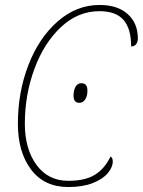

<svg xmlns="http://www.w3.org/2000/svg" viewBox="-20 -743 575 773"><path d="M52 -245Q52 -372 94.5 -481.5Q137 -591 212.5 -657Q288 -723 381 -723Q453 -723 494 -686.5Q535 -650 535 -588Q535 -574 528 -565Q521 -556 508 -556Q508 -627 477.5 -662.5Q447 -698 380 -698Q294 -698 225.5 -634Q157 -570 118.5 -465.5Q80 -361 80 -245Q80 -143 127 -79Q174 -15 255 -15Q322 -15 361.5 -39Q401 -63 425 -113Q434 -108 434 -93Q434 -70 414 -46Q394 -22 353.5 -6Q313 10 255 10Q158 10 105 -60.5Q52 -131 52 -245ZM276 -358Q276 -379 284 -393.5Q292 -408 308 -408Q332 -408 332 -378Q332 -356 323 -342.5Q314 -329 299 -329Q276 -329 276 -358Z"/></svg>

Font: Noto Serif NarrowThin
Style: Italic
Weight: 250
Width: 4
Italic angle: -12°
Designer: Monotype Design Team
Foundry: Monotype Imaging Inc.
Version: Version 1.001